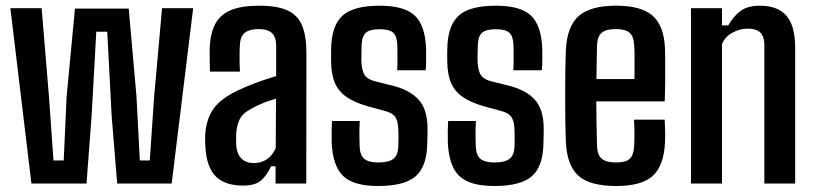

<svg xmlns="http://www.w3.org/2000/svg" viewBox="-20 -628 2790 657"><path d="M87.5 0 15.5 -600H122.5L147.5 -298L163 -79H198L208 -298L236.5 -598.5H420.5L447 -298L458.5 -79H492.5L507.5 -298L534.5 -600H641L567.5 0H381L362 -232L347 -519.5H309.5L293.5 -232L276 0Z M811.5 7Q751 7 719.5 -23.2Q688 -53.5 683 -120.5Q682.5 -132 682 -144.8Q681.5 -157.5 682 -168Q685 -206 698 -234.5Q711 -263 739.5 -285.8Q768 -308.5 817 -329Q842.5 -340 869.2 -349.5Q896 -359 925 -367.5V-470Q925 -500.5 911 -514.5Q897 -528.5 863.5 -528.5Q834.5 -528.5 818.5 -516.5Q802.5 -504.5 801 -475.5Q800 -464.5 799.8 -445.2Q799.5 -426 800 -408.2Q800.5 -390.5 801 -383H698.5Q698 -398.5 697.5 -420.5Q697 -442.5 697.5 -463Q699.5 -513.5 716.2 -545.5Q733 -577.5 769.2 -593Q805.5 -608.5 867 -608.5Q929.5 -608.5 964.5 -592Q999.5 -575.5 1014 -540Q1028.5 -504.5 1028.5 -447.5L1028 0H923V-59H907.5Q892.5 -26.5 872.5 -9.8Q852.5 7 811.5 7ZM848.5 -70Q874.5 -70 893.8 -83.5Q913 -97 923.5 -121L924.5 -290.5Q904.5 -284.5 883.8 -276.8Q863 -269 841 -256.5Q809 -240 799.2 -217.8Q789.5 -195.5 788 -168Q788 -155 788 -146.8Q788 -138.5 788.5 -128Q791 -100.5 806.5 -85.2Q822 -70 848.5 -70Z M1274 8.5Q1189 8.5 1153.8 -26.2Q1118.5 -61 1115 -139.5Q1114.5 -160.5 1114.8 -179.5Q1115 -198.5 1116 -214H1211Q1209.5 -184.5 1209.8 -164Q1210 -143.5 1210.5 -128.5Q1211.5 -97 1226.5 -84.5Q1241.5 -72 1274 -72Q1310.5 -72 1326.5 -84.8Q1342.5 -97.5 1343 -129Q1343.5 -143 1343.5 -150.2Q1343.5 -157.5 1343.5 -164.2Q1343.5 -171 1343 -183Q1342.5 -211 1333.8 -225.8Q1325 -240.5 1300 -247.5L1238 -264.5Q1195.5 -276.5 1168 -294.8Q1140.5 -313 1127.2 -341.5Q1114 -370 1113 -414Q1112.5 -428 1112.8 -438Q1113 -448 1113 -459Q1114 -539 1151.2 -573.8Q1188.5 -608.5 1279.5 -608.5Q1363.5 -608.5 1399.2 -574.8Q1435 -541 1438 -462Q1438.5 -451 1438.2 -426Q1438 -401 1436.5 -387.5H1339Q1340 -401.5 1340 -418Q1340 -434.5 1340 -449.5Q1340 -464.5 1339.5 -474Q1338.5 -504 1325.5 -516Q1312.5 -528 1279.5 -528Q1245.5 -528 1232 -516Q1218.5 -504 1217.5 -474Q1217.5 -467 1217 -455Q1216.5 -443 1216.5 -424Q1217 -393.5 1225.2 -375.8Q1233.5 -358 1262.5 -350L1319 -336Q1381.5 -321 1412.2 -287.2Q1443 -253.5 1443 -187.5Q1443 -174 1442.8 -162.5Q1442.5 -151 1442 -137Q1441 -59.5 1403 -25.5Q1365 8.5 1274 8.5Z M1671.5 8.5Q1586.5 8.5 1551.2 -26.2Q1516 -61 1512.5 -139.5Q1512 -160.5 1512.2 -179.5Q1512.5 -198.5 1513.5 -214H1608.5Q1607 -184.5 1607.2 -164Q1607.5 -143.5 1608 -128.5Q1609 -97 1624 -84.5Q1639 -72 1671.5 -72Q1708 -72 1724 -84.8Q1740 -97.5 1740.5 -129Q1741 -143 1741 -150.2Q1741 -157.5 1741 -164.2Q1741 -171 1740.5 -183Q1740 -211 1731.2 -225.8Q1722.5 -240.5 1697.5 -247.5L1635.5 -264.5Q1593 -276.5 1565.5 -294.8Q1538 -313 1524.8 -341.5Q1511.5 -370 1510.5 -414Q1510 -428 1510.2 -438Q1510.5 -448 1510.5 -459Q1511.5 -539 1548.8 -573.8Q1586 -608.5 1677 -608.5Q1761 -608.5 1796.8 -574.8Q1832.5 -541 1835.5 -462Q1836 -451 1835.8 -426Q1835.5 -401 1834 -387.5H1736.5Q1737.5 -401.5 1737.5 -418Q1737.5 -434.5 1737.5 -449.5Q1737.5 -464.5 1737 -474Q1736 -504 1723 -516Q1710 -528 1677 -528Q1643 -528 1629.5 -516Q1616 -504 1615 -474Q1615 -467 1614.5 -455Q1614 -443 1614 -424Q1614.5 -393.5 1622.8 -375.8Q1631 -358 1660 -350L1716.5 -336Q1779 -321 1809.8 -287.2Q1840.5 -253.5 1840.5 -187.5Q1840.5 -174 1840.2 -162.5Q1840 -151 1839.5 -137Q1838.5 -59.5 1800.5 -25.5Q1762.5 8.5 1671.5 8.5Z M2089 8.5Q1998.5 8.5 1959.5 -26.5Q1920.5 -61.5 1916.5 -140Q1915 -171 1914.5 -213Q1914 -255 1914 -300Q1914 -345 1914.5 -386.5Q1915 -428 1916.5 -459Q1921 -539.5 1961.2 -574Q2001.5 -608.5 2087.5 -608.5Q2175 -608.5 2213.5 -574Q2252 -539.5 2255.5 -463Q2256 -451.5 2256.2 -421Q2256.5 -390.5 2256.2 -352.8Q2256 -315 2254.5 -281H2020.5Q2020.5 -244 2021.2 -206.2Q2022 -168.5 2023 -128.5Q2024 -97.5 2039.2 -84.8Q2054.5 -72 2088 -72Q2121.5 -72 2135 -84.8Q2148.5 -97.5 2150 -128.5Q2151 -144 2151 -167Q2151 -190 2149.5 -218.5H2254.5Q2255.5 -205.5 2256 -180.8Q2256.5 -156 2255.5 -140Q2251.5 -60.5 2213.5 -26Q2175.5 8.5 2089 8.5ZM2021 -357.5H2151Q2151.5 -381.5 2151.5 -405.5Q2151.5 -429.5 2151.2 -447.8Q2151 -466 2150 -473.5Q2148.5 -504 2134 -516.2Q2119.5 -528.5 2087.5 -528.5Q2052.5 -528.5 2038.2 -515.2Q2024 -502 2023 -473.5Q2022.5 -444.5 2021.8 -415.2Q2021 -386 2021 -357.5Z M2344.5 0V-600H2450.5V-541H2472Q2491 -574 2515 -591.2Q2539 -608.5 2580.5 -608.5Q2640 -608.5 2670.2 -575.2Q2700.5 -542 2701 -466V0H2595.5V-475Q2595 -504 2581.2 -517Q2567.5 -530 2538.5 -530Q2511.5 -530 2486 -516Q2460.5 -502 2450.5 -477V0Z"/></svg>

Font: Big Shoulders Medium
Style: Regular
Weight: 500
Designer: Patric King
Foundry: XO Type Co
Version: Version 2.002